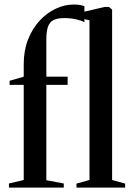

<svg xmlns="http://www.w3.org/2000/svg" viewBox="-20 -850 591 870"><path d="M20.5 0V-18.5L87.5 -34.5V-465.5H23.5V-484L87.5 -502.5V-559.5Q87.5 -621 107 -670.8Q126.5 -720.5 159.2 -756Q192 -791.5 232.2 -810.5Q272.5 -829.5 314 -829.5Q332.5 -829.5 344.5 -827Q356.5 -824.5 362.5 -821.5V-749.5Q350 -756.5 326 -762.2Q302 -768 271 -768Q242 -768 224.2 -760Q206.5 -752 198.2 -731Q190 -710 190 -670V-502.5H286.5V-465.5H190V-33.5L269 -18.5V0ZM385.5 -34.5V-758L322.5 -772.5V-788L454 -818.5H474L488 -806.5V-34.5L547 -18V0H326.5V-18Z"/></svg>

Font: Merriweather 144pt Medium
Style: Regular
Weight: 500
Version: Version 2.100